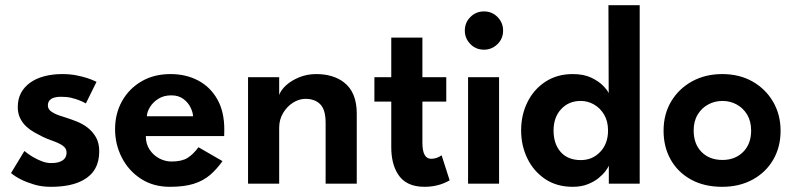

<svg xmlns="http://www.w3.org/2000/svg" viewBox="-20 -708 3060 740"><path d="M176 12Q141 12 112.5 3.5Q56 -13 22.5 -41L74 -126Q106.5 -99.5 140 -87Q158.5 -79.5 177 -79.5Q204 -79.5 218 -88Q236.5 -98 236.5 -120Q236.5 -133 228 -141.2Q219.5 -149.5 206 -155.8Q192.5 -162 176 -167.8Q159.5 -173.5 143.8 -181.2Q128 -189 111.2 -198.5Q94.5 -208 80.5 -221.2Q66.5 -234.5 57.5 -252.8Q48.5 -271 48.5 -295.5Q48.5 -326.5 61 -349.8Q73.5 -373 96 -389.2Q118.5 -405.5 150.2 -414Q182 -422.5 220 -422.5Q249.5 -422.5 273.5 -417.8Q297.5 -413 315 -407.5Q335.5 -401 352 -392.5L311 -309.5Q298 -316.5 283 -322.5Q270.5 -327 254.5 -331Q238.5 -335 215.5 -335Q164.5 -335 164.5 -301.5Q164.5 -283.5 187.5 -272Q200.5 -264.5 236 -254Q255 -248 277 -239.2Q299 -230.5 318 -215.8Q337 -201 349.8 -179Q362.5 -157 362.5 -124.5Q362.5 -48 301 -14Q254.5 12 176 12Z M635 12Q570.5 12 523 -19Q475.5 -50 449.5 -100.8Q423.5 -151.5 423.5 -210Q423.5 -270 450.2 -318Q477 -366 525 -394.2Q573 -422.5 637 -422.5Q696.5 -422.5 743.2 -398Q790 -373.5 817.2 -326Q844.5 -278.5 844.5 -209Q844.5 -196 844 -183.5H542Q542 -153 556.8 -131Q571.5 -109 594.2 -97.2Q617 -85.5 641 -85.5Q681 -85.5 703 -99.5Q725 -113.5 745 -140.5L837.5 -87Q815.5 -56 789.8 -33.8Q764 -11.5 727.2 0.2Q690.5 12 635 12ZM724 -260Q723.5 -275.5 714.2 -294.2Q705 -313 686.5 -326.8Q668 -340.5 640 -340.5Q612 -340.5 591.2 -327.8Q570.5 -315 558.8 -296.5Q547 -278 546 -260Z M1355 0H1235V-234.5Q1235 -285.5 1214.2 -306.2Q1193.5 -327 1157.5 -327Q1132.5 -327 1109.2 -312.2Q1086 -297.5 1071 -272.2Q1056 -247 1056 -216V0H936V-410.5H1056V-342Q1063 -361.5 1083.2 -379.8Q1103.5 -398 1133.5 -410.2Q1163.5 -422.5 1198.5 -422.5Q1263 -422.5 1304.5 -391.5Q1355 -353.5 1355 -270.5Z M1616 12Q1543.5 12 1513 -38Q1488 -78 1488 -141V-316.5H1423V-410.5H1488V-563H1608V-410.5H1700V-316.5H1608V-158Q1608 -96 1641.5 -96Q1663.5 -96 1682 -109.5L1713 -13Q1670 12 1616 12Z M1845.5 -516.5Q1814 -516.5 1792.8 -538.2Q1771.5 -560 1771.5 -590Q1771.5 -621 1793 -642.5Q1814.5 -664 1845.5 -664Q1876.5 -664 1897.8 -642.2Q1919 -620.5 1919 -590Q1919 -558.5 1897 -537.5Q1875 -516.5 1845.5 -516.5ZM1903.5 0H1784V-410.5H1903.5Z M2187.5 12Q2125.5 12 2081 -18Q2036.5 -48 2012.5 -97.5Q1988.5 -147 1988.5 -205Q1988.5 -265.5 2013.2 -315Q2038 -364.5 2082.8 -393.5Q2127.5 -422.5 2187.5 -422.5Q2229.5 -422.5 2258.5 -408.8Q2287.5 -395 2304.2 -377.8Q2321 -360.5 2326 -349L2325 -688H2445.5V0H2326.5V-68.5H2326Q2323 -61 2313.2 -48Q2303.5 -35 2286.5 -21.2Q2269.5 -7.5 2244.8 2.2Q2220 12 2187.5 12ZM2218.5 -91Q2263.5 -91 2293.5 -122.8Q2323.5 -154.5 2323.5 -205Q2323.5 -240.5 2308.5 -266Q2293.5 -291.5 2269.5 -305.2Q2245.5 -319 2218.5 -319Q2172 -319 2142.8 -287.5Q2113.5 -256 2113.5 -205Q2113.5 -153.5 2141 -122.2Q2168.5 -91 2218.5 -91Z M2763.5 12Q2694 12 2643.2 -16Q2592.5 -44 2565 -92.8Q2537.5 -141.5 2537.5 -204Q2537.5 -268.5 2567.2 -317.8Q2597 -367 2648 -394.8Q2699 -422.5 2763.5 -422.5Q2830 -422.5 2880.5 -393.8Q2931 -365 2959.8 -315.5Q2988.5 -266 2988.5 -204Q2988.5 -141 2960 -92.2Q2931.5 -43.5 2880.8 -15.8Q2830 12 2763.5 12ZM2764.5 -91.5Q2813 -91.5 2844 -122.2Q2875 -153 2875 -205Q2875 -240.5 2859.8 -266Q2844.5 -291.5 2819.5 -305.2Q2794.5 -319 2764.5 -319Q2735 -319 2709.8 -305.5Q2684.5 -292 2669 -266.5Q2653.5 -241 2653.5 -205Q2653.5 -153 2684 -122.2Q2714.5 -91.5 2764.5 -91.5Z"/></svg>

Font: Lucymar Sans SemiBold
Style: Regular
Weight: 600
Foundry: The League of Moveable Type (original font) / Main changes by Cristiano Sobral with portions from Mirco Monsees
Version: Version 2.001;August 30, 2020;FontCreator 13.0.0.2681 64-bit